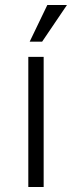

<svg xmlns="http://www.w3.org/2000/svg" viewBox="-20 -743 286 763"><path d="M153.5 -517V0H92.5V-517ZM168 -723H246L147.5 -577.5H98Z"/></svg>

Font: Public Sans ExtraLight
Style: Regular
Weight: 250
Designer: The Public Sans Project Authors: Dan O. Williams and USWDS (Libre Franklin designed by Pablo Impallari and Rodrigo Fuenz
Version: Version 1.007